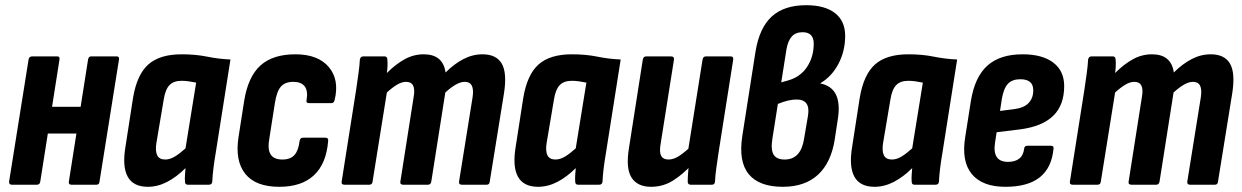

<svg xmlns="http://www.w3.org/2000/svg" viewBox="-20 -711 4779 739"><path d="M255 0Q243 0 245 -12L319 -482Q321 -494 331 -494H429Q440 -494 438 -482L363 -12Q362 0 351 0ZM26 0Q14 0 15 -12L90 -482Q92 -494 104 -494H200Q211 -494 209 -482L135 -12Q133 0 122 0ZM149 -197 165 -300H310L294 -197Z M549 8Q493 8 471.5 -31Q450 -70 463 -147L492 -334Q507 -424 551 -463Q595 -502 679 -502Q733 -502 777 -493Q821 -484 867 -482L811 -127Q805 -92 801.5 -63.5Q798 -35 797 -12Q796 0 784 0H703Q692 0 692 -12Q691 -24 692 -37.5Q693 -51 694 -64Q660 -30 623.5 -11Q587 8 549 8ZM616 -97Q634 -97 653 -108.5Q672 -120 694 -140L735 -393Q721 -396 706.5 -398Q692 -400 679 -400Q648 -400 632 -383Q616 -366 610 -327L582 -161Q577 -130 585 -113.5Q593 -97 616 -97Z M1055 8Q964 8 924 -42Q884 -92 898 -183L920 -324Q935 -416 982.5 -459Q1030 -502 1117 -502Q1204 -502 1245.5 -453Q1287 -404 1268 -326Q1265 -314 1256 -314H1170Q1157 -314 1160 -326Q1166 -362 1152.5 -379Q1139 -396 1109 -396Q1077 -396 1061 -377.5Q1045 -359 1038 -314L1017 -180Q1009 -137 1021.5 -117Q1034 -97 1067 -97Q1098 -97 1113.5 -114.5Q1129 -132 1133 -168Q1135 -181 1146 -181H1232Q1245 -181 1243 -168Q1236 -81 1188.5 -36.5Q1141 8 1055 8Z M1306 0Q1293 0 1295 -12L1351 -367Q1356 -402 1360 -430.5Q1364 -459 1365 -481Q1367 -494 1378 -494H1460Q1471 -494 1471 -481Q1472 -470 1471.5 -457Q1471 -444 1469 -430Q1503 -464 1537.5 -483Q1572 -502 1611 -502Q1685 -502 1695 -432Q1728 -465 1763.5 -483.5Q1799 -502 1837 -502Q1890 -502 1911 -466.5Q1932 -431 1920 -353L1865 -12Q1864 0 1853 0H1758Q1745 0 1747 -13L1799 -337Q1808 -396 1769 -396Q1753 -396 1734.5 -385.5Q1716 -375 1694 -355L1640 -12Q1638 0 1627 0H1532Q1519 0 1521 -12L1572 -337Q1583 -396 1543 -396Q1527 -396 1509 -385.5Q1491 -375 1469 -355L1414 -12Q1413 0 1401 0Z M2051 8Q1995 8 1973.5 -31Q1952 -70 1965 -147L1994 -334Q2009 -424 2053 -463Q2097 -502 2181 -502Q2235 -502 2279 -493Q2323 -484 2369 -482L2313 -127Q2307 -92 2303.5 -63.5Q2300 -35 2299 -12Q2298 0 2286 0H2205Q2194 0 2194 -12Q2193 -24 2194 -37.5Q2195 -51 2196 -64Q2162 -30 2125.5 -11Q2089 8 2051 8ZM2118 -97Q2136 -97 2155 -108.5Q2174 -120 2196 -140L2237 -393Q2223 -396 2208.5 -398Q2194 -400 2181 -400Q2150 -400 2134 -383Q2118 -366 2112 -327L2084 -161Q2079 -130 2087 -113.5Q2095 -97 2118 -97Z M2486 8Q2433 8 2410.5 -28Q2388 -64 2401 -142L2454 -481Q2456 -494 2467 -494H2562Q2576 -494 2574 -481L2523 -159Q2517 -127 2524.5 -112Q2532 -97 2553 -97Q2574 -97 2596 -112Q2618 -127 2644 -152L2646 -81Q2611 -42 2572 -17Q2533 8 2486 8ZM2639 0Q2627 0 2627 -12Q2627 -30 2629 -52.5Q2631 -75 2633 -94L2628 -129L2684 -481Q2686 -494 2697 -494H2792Q2804 -494 2802 -481L2746 -126Q2741 -92 2737 -63.5Q2733 -35 2732 -12Q2731 0 2720 0Z M2993 8Q2902 8 2862 -40.5Q2822 -89 2837 -187L2888 -513Q2903 -604 2950.5 -647.5Q2998 -691 3083 -691Q3155 -691 3194 -660.5Q3233 -630 3233 -573Q3233 -515 3207.5 -466Q3182 -417 3138 -391L3137 -390Q3181 -381 3197.5 -347Q3214 -313 3205 -254L3193 -175Q3179 -85 3128.5 -38.5Q3078 8 2993 8ZM3000 -97Q3063 -97 3075 -178L3090 -266Q3095 -297 3084 -312.5Q3073 -328 3046 -328Q3031 -328 3013.5 -324Q2996 -320 2974 -311L2953 -178Q2946 -135 2957.5 -116Q2969 -97 3000 -97ZM2987 -394 3012 -401Q3060 -414 3086 -453Q3112 -492 3112 -543Q3112 -587 3069 -587Q3043 -587 3028 -571Q3013 -555 3007 -521Z M3346 8Q3290 8 3268.5 -31Q3247 -70 3260 -147L3289 -334Q3304 -424 3348 -463Q3392 -502 3476 -502Q3530 -502 3574 -493Q3618 -484 3664 -482L3608 -127Q3602 -92 3598.5 -63.5Q3595 -35 3594 -12Q3593 0 3581 0H3500Q3489 0 3489 -12Q3488 -24 3489 -37.5Q3490 -51 3491 -64Q3457 -30 3420.5 -11Q3384 8 3346 8ZM3413 -97Q3431 -97 3450 -108.5Q3469 -120 3491 -140L3532 -393Q3518 -396 3503.5 -398Q3489 -400 3476 -400Q3445 -400 3429 -383Q3413 -366 3407 -327L3379 -161Q3374 -130 3382 -113.5Q3390 -97 3413 -97Z M3850 8Q3761 8 3720.5 -41Q3680 -90 3695 -183L3717 -323Q3732 -415 3780.5 -458.5Q3829 -502 3916 -502Q3992 -502 4034 -470Q4076 -438 4076 -380Q4076 -306 4033.5 -265Q3991 -224 3906 -213L3816 -202L3810 -163Q3804 -125 3816.5 -106.5Q3829 -88 3860 -88Q3887 -88 3903 -100.5Q3919 -113 3922 -139Q3923 -150 3934 -150H4024Q4037 -150 4035 -139Q4028 -65 3982 -28.5Q3936 8 3850 8ZM3829 -284 3884 -291Q3922 -296 3939.5 -315Q3957 -334 3957 -363Q3957 -385 3944.5 -395.5Q3932 -406 3907 -406Q3876 -406 3859.5 -388.5Q3843 -371 3836 -330Z M4109 0Q4096 0 4098 -12L4154 -367Q4159 -402 4163 -430.5Q4167 -459 4168 -481Q4170 -494 4181 -494H4263Q4274 -494 4274 -481Q4275 -470 4274.5 -457Q4274 -444 4272 -430Q4306 -464 4340.5 -483Q4375 -502 4414 -502Q4488 -502 4498 -432Q4531 -465 4566.5 -483.5Q4602 -502 4640 -502Q4693 -502 4714 -466.5Q4735 -431 4723 -353L4668 -12Q4667 0 4656 0H4561Q4548 0 4550 -13L4602 -337Q4611 -396 4572 -396Q4556 -396 4537.5 -385.5Q4519 -375 4497 -355L4443 -12Q4441 0 4430 0H4335Q4322 0 4324 -12L4375 -337Q4386 -396 4346 -396Q4330 -396 4312 -385.5Q4294 -375 4272 -355L4217 -12Q4216 0 4204 0Z"/></svg>

Font: Sofia Sans Condensed ExtraBold
Style: Italic
Weight: 800
Italic angle: -9°
Version: Version 4.100